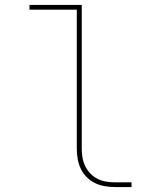

<svg xmlns="http://www.w3.org/2000/svg" viewBox="-20 -755 640 775"><path d="M444 0Q424 0 403 -3.5Q382 -7 363.5 -16Q345 -25 330 -40Q315 -55 306 -74Q297 -93 293.5 -113.5Q290 -134 290 -155V-716H99V-735H310V-155Q310 -137 313 -119Q316 -101 324 -84.5Q332 -68 345 -54.5Q358 -41 374 -33Q390 -25 408 -22Q426 -19 444 -19H511V0Z"/></svg>

Font: Iosevka Slab Thin Extended
Style: Regular
Weight: 100
Width: 7
Monospace: yes
Designer: Belleve Invis
Foundry: Belleve Invis
Version: Version 11.1.1; ttfautohint (v1.8.3)